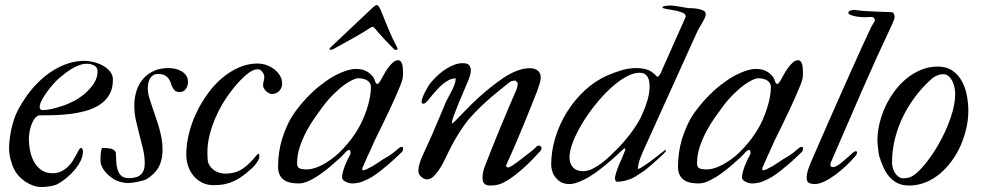

<svg xmlns="http://www.w3.org/2000/svg" viewBox="-20 -729 3904 763"><path d="M137.7 -304.2Q137.7 -291.5 149.9 -291.5Q167 -291.5 187.3 -296.4Q207.5 -301.3 223.1 -306.6Q244.1 -312.5 269.5 -325.4Q294.9 -338.4 316.7 -356.7Q338.4 -375 353 -397.5Q367.7 -419.9 367.7 -445.8Q367.7 -461.4 354.7 -468.5Q341.8 -475.6 325.2 -475.6Q310.1 -475.6 294.4 -469.7Q278.8 -463.9 264.2 -455.1Q249.5 -446.3 236.6 -436Q223.6 -425.8 213.9 -417.5Q205.1 -409.7 192.1 -395.3Q179.2 -380.9 167.2 -364.5Q155.3 -348.1 146.5 -331.8Q137.7 -315.4 137.7 -304.2ZM132.8 -270.5Q122.6 -265.6 115.2 -254.2Q107.9 -242.7 103.3 -228.8Q98.6 -214.8 96.7 -200.4Q94.7 -186 94.7 -175.8Q94.7 -153.3 99.6 -129.4Q104.5 -105.5 115.5 -85.7Q126.5 -65.9 144.5 -53.2Q162.6 -40.5 188.5 -40.5Q208.5 -40.5 223.6 -48.1Q238.8 -55.7 250.2 -66.7Q261.7 -77.6 269.8 -90.8Q277.8 -104 283.7 -115Q289.6 -126 293.7 -133.5Q297.9 -141.1 301.8 -141.1Q306.2 -141.1 307.9 -136Q309.6 -130.9 309.6 -125Q309.1 -106.4 299.3 -87.6Q289.6 -68.8 274.9 -51.8Q260.3 -34.7 242.9 -20.8Q225.6 -6.8 210.4 1.5Q204.6 4.9 196.3 7.3Q188 9.8 178.7 11.2Q169.4 12.7 160.4 13.4Q151.4 14.2 144.5 14.2Q129.4 14.2 113 8.8Q96.7 3.4 81.5 -6.6Q66.4 -16.6 54 -30.3Q41.5 -43.9 34.2 -61Q30.8 -67.4 27.6 -76.9Q24.4 -86.4 21.7 -96.7Q19 -106.9 17.6 -117.4Q16.1 -127.9 16.1 -136.7Q16.1 -168.9 22.9 -204.8Q29.8 -240.7 42.5 -272.9Q46.4 -282.2 52.7 -294.2Q59.1 -306.2 67.1 -319.1Q75.2 -332 84 -345Q92.8 -357.9 101.6 -368.2Q120.1 -391.6 143.8 -413.1Q167.5 -434.6 194.8 -451.2Q222.2 -467.8 252.7 -477.5Q283.2 -487.3 315.9 -487.3Q331.5 -487.3 351.1 -482.7Q370.6 -478 387.9 -468.8Q405.3 -459.5 417 -445.3Q428.7 -431.2 428.7 -412.1Q428.7 -376.5 414.3 -352.3Q399.9 -328.1 375.7 -312.5Q351.6 -296.9 320.6 -288.3Q289.6 -279.8 256.8 -275.9Q224.1 -272 191.7 -271.2Q159.2 -270.5 132.8 -270.5Z M379.4 -91.3Q379.4 -107.9 380.4 -118.9Q381.3 -129.9 385.3 -141.1Q407.2 -141.1 419.4 -138.7Q431.6 -136.2 439.9 -125Q441.4 -109.9 441.7 -91.8Q441.9 -73.7 446.3 -57.9Q450.7 -42 460.9 -31.5Q471.2 -21 492.7 -21Q502.4 -21 516.4 -23.7Q530.3 -26.4 540.5 -36.1Q548.8 -44.4 552 -55.9Q555.2 -67.4 555.2 -78.6Q555.2 -107.4 548.6 -135.5Q542 -163.6 534.4 -192.1Q526.9 -220.7 520.3 -249.8Q513.7 -278.8 513.7 -309.1Q513.7 -341.8 522.9 -369.4Q532.2 -397 549.8 -416.7Q567.4 -436.5 592.3 -447.5Q617.2 -458.5 648.9 -458.5Q662.1 -458.5 676 -455.6Q689.9 -452.6 701.2 -446Q712.4 -439.5 719.7 -429Q727.1 -418.5 727.1 -402.8Q727.1 -387.7 718.5 -375.5Q710 -363.3 693.4 -363.3Q681.6 -363.3 675.5 -368.7Q669.4 -374 665.5 -381.8Q661.6 -389.6 658.7 -399.2Q655.8 -408.7 650.1 -416.5Q644.5 -424.3 634.5 -429.7Q624.5 -435.1 607.4 -435.1Q596.2 -435.1 588.4 -429.9Q580.6 -424.8 575.9 -416.7Q571.3 -408.7 569.3 -398.7Q567.4 -388.7 567.4 -378.4Q567.4 -359.9 573 -341.1Q578.6 -322.3 586.4 -299.8Q593.3 -279.3 600.3 -259Q607.4 -238.8 613 -218.5Q618.7 -198.2 622.3 -177.5Q626 -156.7 626 -135.3Q626 -111.3 621.3 -93.3Q616.7 -75.2 608.4 -61.3Q600.1 -47.4 588.6 -36.9Q577.1 -26.4 563.5 -17.6Q558.1 -14.6 548.3 -11.7Q538.6 -8.8 527.6 -6.6Q516.6 -4.4 505.9 -2.9Q495.1 -1.5 487.3 -1.5Q482.9 -1.5 476.1 -2.4Q469.2 -3.4 461.4 -5.4Q453.6 -7.3 445.6 -10.5Q437.5 -13.7 430.7 -17.6Q423.3 -22.5 414.3 -30Q405.3 -37.6 397.5 -47.1Q389.6 -56.6 384.5 -67.9Q379.4 -79.1 379.4 -91.3Z M1003.4 -476.6Q1017.6 -476.6 1032 -472.7Q1046.4 -468.8 1059.1 -461.2Q1071.8 -453.6 1081.8 -442.9Q1091.8 -432.1 1097.2 -418.9Q1099.6 -413.6 1100.3 -407.2Q1101.1 -400.9 1101.1 -395.5Q1101.1 -379.4 1089.4 -367.4Q1077.6 -355.5 1060.5 -355.5Q1055.2 -355.5 1049.1 -358.6Q1043 -361.8 1037.6 -366.7Q1032.2 -371.6 1028.8 -377.7Q1025.4 -383.8 1025.4 -389.6Q1025.4 -397.9 1027.8 -406.2Q1030.3 -414.6 1030.3 -423.3Q1030.3 -430.7 1026.9 -436.5Q1024.4 -441.9 1018.8 -447.8Q1013.2 -453.6 1002.4 -453.6Q993.7 -453.6 984.6 -449.2Q975.6 -444.8 966.8 -438.2Q958 -431.6 949.7 -423.8Q941.4 -416 935.1 -409.7Q909.7 -383.3 886 -349.6Q862.3 -315.9 844.2 -278.3Q826.2 -240.7 815.2 -201.2Q804.2 -161.6 804.2 -123.5Q804.2 -107.9 805.4 -93.8Q806.6 -79.6 814.9 -68.4Q826.2 -52.7 842.8 -45.9Q859.4 -39.1 875 -39.1Q894.5 -39.1 909.7 -43Q924.8 -46.9 937.7 -54.4Q950.7 -62 962.9 -73Q975.1 -84 988.3 -98.6Q992.7 -104 997.1 -109.1Q1001.5 -114.3 1005.9 -118.2Q1009.8 -118.2 1010.3 -113.5Q1010.7 -108.9 1010.7 -105.5Q1010.7 -103 1009 -98.4Q1007.3 -93.8 1003.7 -87.6Q1000 -81.5 994.6 -74.7Q989.3 -67.9 982.4 -61.5Q963.4 -44.4 946.8 -31.7Q930.2 -19 912.6 -10.5Q895 -2 875 2.4Q855 6.8 828.6 6.8Q803.2 6.8 783 -3.4Q762.7 -13.7 748.8 -30.5Q734.9 -47.4 727.5 -69.3Q720.2 -91.3 720.2 -114.7Q720.2 -154.3 730.5 -196.5Q740.7 -238.8 759.5 -278.8Q778.3 -318.8 804.2 -355Q830.1 -391.1 861.6 -418Q893.1 -444.8 929 -460.7Q964.8 -476.6 1003.4 -476.6Z M1265.6 -309.1Q1250.5 -288.6 1232.2 -262.9Q1213.9 -237.3 1198 -207.5Q1182.1 -177.7 1171.4 -145.5Q1160.6 -113.3 1160.6 -79.6Q1160.6 -64.9 1169.7 -60.3Q1178.7 -55.7 1199.7 -55.7Q1216.3 -55.7 1239.7 -64.2Q1263.2 -72.8 1294.4 -94.7Q1311.5 -106.4 1328.6 -123Q1345.7 -139.6 1361.3 -158.2Q1377 -176.8 1389.9 -196Q1402.8 -215.3 1411.6 -232.4Q1420.4 -249.5 1428.2 -269Q1436 -288.6 1441.9 -308.3Q1447.8 -328.1 1450.9 -347.7Q1454.1 -367.2 1454.1 -384.3Q1454.1 -392.1 1450.2 -398.4Q1446.3 -404.8 1439.5 -409.2Q1432.6 -413.6 1423.6 -415.8Q1414.6 -418 1404.8 -418Q1395.5 -418 1383.5 -412.6Q1371.6 -407.2 1359.1 -399.2Q1346.7 -391.1 1335.4 -381.8Q1324.2 -372.6 1316.4 -364.7Q1310.5 -359.9 1303.7 -353Q1296.9 -346.2 1290 -338.6Q1283.2 -331.1 1276.9 -323.5Q1270.5 -315.9 1265.6 -309.1ZM1562 -489.7Q1569.8 -489.7 1574.5 -482.2Q1579.1 -474.6 1580.1 -465.3Q1580.6 -458.5 1581.1 -451.2Q1581.5 -443.8 1581.5 -437.5Q1581.5 -431.2 1581.1 -425.8Q1580.6 -420.4 1580.1 -417.5Q1578.1 -407.2 1569.3 -385.5Q1560.5 -363.8 1548.6 -336.9Q1536.6 -310.1 1522.9 -281.5Q1509.3 -252.9 1497.6 -228.8Q1485.8 -204.6 1477.5 -188Q1469.2 -171.4 1468.3 -168.9Q1463.4 -157.7 1457.5 -144.8Q1451.7 -131.8 1445.6 -118.7Q1439.5 -105.5 1433.8 -92.8Q1428.2 -80.1 1423.8 -69.3Q1421.4 -65.4 1420.4 -62Q1419.4 -58.6 1419.4 -56.6Q1419.4 -52.2 1423.8 -52.2Q1426.3 -52.2 1430.2 -54Q1434.1 -55.7 1440.4 -58.1Q1462.4 -68.4 1482.7 -82.8Q1502.9 -97.2 1521.5 -107.4Q1533.7 -114.3 1544.2 -123Q1554.7 -131.8 1563 -138.7Q1565.4 -141.1 1569.3 -143.3Q1573.2 -145.5 1580.1 -145.5Q1580.6 -143.1 1581.1 -140.9Q1581.5 -138.7 1581.5 -136.7Q1581.5 -134.8 1581.1 -132.6Q1580.6 -130.4 1580.1 -128.4Q1580.1 -127.9 1574 -122.1Q1567.9 -116.2 1559.3 -108.2Q1550.8 -100.1 1541.7 -91.8Q1532.7 -83.5 1526.9 -78.6Q1510.7 -64.9 1493.4 -51Q1476.1 -37.1 1457.5 -25.6Q1439 -14.2 1419.4 -7.1Q1399.9 0 1378.9 0Q1373.5 0 1366.9 -1.7Q1360.4 -3.4 1354 -6.6Q1347.7 -9.8 1343.5 -13.9Q1339.4 -18.1 1339.4 -22.9Q1339.4 -33.2 1342.8 -46.1Q1346.2 -59.1 1351.1 -71.5Q1356 -84 1361.1 -94.5Q1366.2 -105 1369.6 -110.8Q1373 -115.7 1373 -120.6Q1373 -124.5 1372.3 -128.7Q1371.6 -132.8 1367.2 -132.8Q1363.3 -132.8 1360.4 -130.6Q1357.4 -128.4 1355 -126Q1349.6 -120.1 1344.5 -114.7Q1339.4 -109.4 1334 -104Q1319.8 -91.3 1299.6 -73.5Q1279.3 -55.7 1256.6 -39.3Q1233.9 -22.9 1210.4 -11.5Q1187 0 1167 0Q1150.4 0 1135.5 -2.9Q1120.6 -5.9 1109.4 -13.2Q1098.1 -20.5 1091.6 -33.7Q1085 -46.9 1085 -67.4Q1085 -93.3 1088.9 -121.6Q1092.8 -149.9 1101.1 -177.2Q1109.9 -206.1 1124.3 -236.6Q1138.7 -267.1 1161.6 -296.4Q1183.6 -325.2 1212.2 -353.8Q1240.7 -382.3 1273.9 -405.3Q1285.6 -414.1 1300.5 -422.9Q1315.4 -431.6 1331.5 -438.7Q1347.7 -445.8 1363.8 -450.4Q1379.9 -455.1 1394 -455.1Q1416.5 -455.1 1433.1 -447.5Q1449.7 -439.9 1463.4 -422.4Q1465.8 -418.9 1467.8 -414.1Q1469.7 -409.2 1470.7 -405.3Q1472.2 -401.4 1474.1 -398.4Q1476.1 -395.5 1480 -395.5Q1482.4 -395.5 1485.6 -399.2Q1488.8 -402.8 1491.2 -407.2Q1496.6 -416.5 1504.2 -430.4Q1511.7 -444.3 1521 -457.5Q1530.3 -470.7 1540.8 -480.2Q1551.3 -489.7 1562 -489.7ZM1560.1 -535.2Q1560.1 -533.7 1558.8 -532.2Q1557.6 -530.8 1554.2 -530.8Q1550.3 -530.8 1548.6 -531.5Q1546.9 -532.2 1543.9 -535.6Q1532.2 -547.4 1522.9 -557.1Q1513.7 -566.9 1505.1 -575.9Q1496.6 -585 1488.5 -594.2Q1480.5 -603.5 1471.2 -614.3Q1468.8 -617.7 1466.3 -619.9Q1463.9 -622.1 1460.4 -622.1Q1458 -622.1 1455.1 -620.4Q1452.1 -618.7 1448.2 -616.2Q1427.7 -603 1410.6 -593Q1393.6 -583 1377.2 -574Q1360.8 -564.9 1344.2 -555.9Q1327.6 -546.9 1307.6 -535.6Q1305.2 -533.7 1301.3 -532.5Q1297.4 -531.2 1293.5 -531.2Q1289.6 -531.2 1289.6 -534.2Q1289.6 -535.6 1292.5 -539.6L1450.2 -688.5Q1453.1 -691.4 1456.8 -694.8Q1460.4 -698.2 1464.1 -701.4Q1467.8 -704.6 1471.4 -706.8Q1475.1 -709 1477.5 -709Q1480 -709 1482.7 -706.1Q1485.4 -703.1 1487.8 -699.2Q1490.2 -695.3 1492.2 -690.9Q1494.1 -686.5 1495.1 -683.6Q1510.3 -645.5 1524.9 -610.6Q1539.6 -575.7 1558.1 -540.5Z M1897.5 -24.4Q1897.5 -33.2 1900.1 -46.1Q1902.8 -59.1 1908.7 -72.8Q1918.9 -99.6 1933.6 -136.5Q1948.2 -173.3 1964.8 -213.6Q1981.4 -253.9 1998.5 -294.2Q2015.6 -334.5 2030.3 -368.2Q2034.7 -377.9 2036.1 -385.5Q2037.6 -393.1 2037.6 -397Q2037.6 -399.4 2033.4 -404.1Q2029.3 -408.7 2026.9 -408.7Q2020 -408.7 2013.4 -406.7Q2006.8 -404.8 2001.5 -399.4Q1967.8 -373 1932.9 -343.5Q1897.9 -314 1862.8 -276.9Q1848.6 -262.7 1835 -244.9Q1821.3 -227.1 1808.6 -207.5Q1795.9 -188 1784.7 -168Q1773.4 -147.9 1764.6 -129.9Q1759.8 -120.6 1751.2 -102.1Q1742.7 -83.5 1731.2 -64.5Q1719.7 -45.4 1706.1 -31Q1692.4 -16.6 1677.7 -16.1Q1671.4 -16.1 1665.3 -18.8Q1659.2 -21.5 1654.1 -26.1Q1648.9 -30.8 1645.8 -36.6Q1642.6 -42.5 1642.6 -48.8Q1642.6 -61 1645.8 -73.2Q1648.9 -85.4 1653.6 -97.2Q1658.2 -108.9 1663.6 -120.1Q1668.9 -131.3 1673.8 -142.1Q1685.5 -167.5 1695.6 -190.4Q1705.6 -213.4 1714.8 -235.4Q1724.1 -257.3 1733.2 -278.8Q1742.2 -300.3 1752 -323.7Q1756.3 -333 1762.9 -344.7Q1769.5 -356.4 1775.6 -368.9Q1781.7 -381.3 1786.4 -393.8Q1791 -406.2 1791 -417.5Q1776.9 -417.5 1763.9 -410.9Q1751 -404.3 1739 -394.3Q1727.1 -384.3 1716.6 -372.6Q1706.1 -360.8 1697.3 -350.6Q1693.4 -346.2 1689 -340.3Q1684.6 -334.5 1680.2 -329.3Q1675.8 -324.2 1671.4 -320.6Q1667 -316.9 1662.6 -316.9Q1658.7 -316.9 1657 -319.1Q1655.3 -321.3 1655.3 -323.7Q1655.3 -329.6 1658.9 -340.1Q1662.6 -350.6 1668.5 -362.3Q1674.3 -374 1681.2 -385.3Q1688 -396.5 1694.8 -403.8Q1708 -419.4 1723.1 -432.9Q1738.3 -446.3 1754.4 -456.3Q1770.5 -466.3 1786.9 -472.2Q1803.2 -478 1818.8 -478Q1837.9 -478 1844.5 -469.7Q1851.1 -461.4 1851.1 -448.7Q1851.1 -440.4 1848.4 -431.6Q1845.7 -422.9 1842.8 -414.1Q1831.5 -386.2 1817.4 -353.8Q1803.2 -321.3 1792 -291.5Q1786.6 -276.9 1781.2 -263.2Q1775.9 -249.5 1775.9 -237.3Q1786.6 -245.1 1796.1 -255.6Q1805.7 -266.1 1814 -274.4Q1833 -294.4 1852.1 -313Q1871.1 -331.5 1891.4 -349.6Q1911.6 -367.7 1933.6 -385Q1955.6 -402.3 1981 -419.9Q2006.8 -437 2033.7 -447.5Q2060.5 -458 2086.9 -458Q2105.5 -458 2117.2 -448.2Q2128.9 -438.5 2128.9 -421.4Q2128.9 -410.6 2124 -394.8Q2119.1 -378.9 2113.8 -364.7Q2084.5 -290.5 2054.4 -217.5Q2024.4 -144.5 1991.2 -71.8Q1991.2 -63.5 1999.5 -63.5Q2004.4 -63.5 2015.9 -71Q2027.3 -78.6 2040.5 -88.4Q2053.7 -98.1 2065.9 -107.9Q2078.1 -117.7 2083.5 -121.6Q2084 -122.1 2087.2 -124.5Q2090.3 -127 2094.2 -130.1Q2098.1 -133.3 2102.1 -136.7Q2106 -140.1 2107.9 -142.1Q2114.7 -150.4 2120.6 -150.4Q2124.5 -150.4 2128.4 -147.5Q2132.3 -144.5 2132.3 -139.2Q2132.3 -136.7 2129.2 -131.6Q2126 -126.5 2119.6 -120.6Q2100.6 -99.1 2075.4 -75Q2050.3 -50.8 2022.5 -29.8Q2000.5 -13.2 1978.8 -2.4Q1957 8.3 1928.7 8.3Q1911.6 8.3 1904.5 0.7Q1897.5 -6.8 1897.5 -24.4Z M2243.2 -104Q2243.2 -78.6 2257.1 -63.7Q2271 -48.8 2296.9 -48.8Q2315.9 -48.8 2335.4 -58.6Q2355 -68.4 2373.3 -82.5Q2391.6 -96.7 2407.7 -112.5Q2423.8 -128.4 2436.5 -141.1Q2447.8 -152.3 2460 -166.5Q2472.2 -180.7 2483.9 -196Q2495.6 -211.4 2506.3 -227.8Q2517.1 -244.1 2525.4 -260.3Q2537.1 -284.7 2546.1 -309.3Q2555.2 -334 2559.1 -357.4Q2560.1 -365.2 2560.8 -371.8Q2561.5 -378.4 2561.5 -386.2Q2561.5 -396 2559.1 -409.7Q2550.8 -439.9 2522 -439.9Q2495.6 -439.9 2464.8 -422.1Q2434.1 -404.3 2403.1 -375.2Q2372.1 -346.2 2343.3 -309.8Q2314.5 -273.4 2292.2 -236.1Q2270 -198.7 2256.6 -164.1Q2243.2 -129.4 2243.2 -104ZM2540.5 -138.7Q2536.1 -128.9 2531.5 -118.4Q2526.9 -107.9 2523.2 -97.2Q2519.5 -86.4 2517.3 -76.2Q2515.1 -65.9 2515.1 -57.6Q2519.5 -57.6 2531.7 -65.2Q2543.9 -72.8 2559.1 -83.7Q2574.2 -94.7 2589.6 -106.7Q2605 -118.7 2616.2 -127.4Q2618.7 -129.4 2620.8 -131.1Q2623 -132.8 2624 -132.8Q2626.5 -132.8 2626.5 -129.9Q2626.5 -127.9 2621.6 -122.6Q2616.7 -117.2 2608.6 -109.6Q2600.6 -102.1 2590.8 -93.3Q2581.1 -84.5 2571.3 -76.2Q2561.5 -67.9 2553.2 -60.8Q2544.9 -53.7 2539.6 -49.8Q2536.1 -47.4 2529.5 -43.2Q2522.9 -39.1 2515.9 -34.4Q2508.8 -29.8 2502.4 -26.1Q2496.1 -22.5 2493.2 -21Q2481.9 -15.6 2464.8 -11.2Q2447.8 -6.8 2433.1 -6.8Q2426.8 -6.8 2425.3 -12.9Q2423.8 -19 2423.8 -23.4Q2424.3 -28.3 2426.8 -37.1Q2429.2 -45.9 2432.9 -55.9Q2436.5 -65.9 2440.9 -76.4Q2445.3 -86.9 2449.2 -95.2Q2451.2 -99.6 2453.9 -106Q2456.5 -112.3 2459 -118.7Q2461.4 -125 2463.4 -129.9Q2465.3 -134.8 2465.3 -136.7Q2465.3 -139.2 2462.9 -139.2Q2460 -139.2 2457.5 -136.7Q2450.7 -130.9 2439 -119.6Q2427.2 -108.4 2412.1 -95.2Q2397 -82 2380.1 -68.4Q2363.3 -54.7 2347.2 -43Q2334.5 -34.2 2320.6 -25.9Q2306.6 -17.6 2293.2 -11.5Q2279.8 -5.4 2267.3 -1.5Q2254.9 2.4 2244.6 2.4Q2220.2 2.4 2205.8 -7.1Q2191.4 -16.6 2180.7 -33.7Q2175.3 -43.5 2172.9 -55.2Q2170.4 -66.9 2170.4 -75.2Q2170.4 -128.4 2187 -182.4Q2203.6 -236.3 2233.2 -283.9Q2262.7 -331.5 2303.7 -369.6Q2344.7 -407.7 2393.6 -429.2Q2422.4 -441.4 2450.7 -450Q2479 -458.5 2510.7 -458.5Q2523.4 -458.5 2538.3 -455.8Q2553.2 -453.1 2564 -446.8Q2569.8 -443.8 2578.1 -436.8Q2586.4 -429.7 2591.3 -423.8Q2595.2 -423.8 2598.4 -427.5Q2601.6 -431.2 2604.5 -436.5L2698.2 -647Q2700.7 -652.8 2702.9 -657.5Q2705.1 -662.1 2705.1 -664.1Q2705.1 -672.9 2693.8 -678Q2682.6 -683.1 2667.7 -686.3Q2652.8 -689.5 2637.9 -691.7Q2623 -693.8 2616.2 -696.3Q2613.8 -696.8 2613.3 -697.5Q2612.8 -698.2 2612.8 -699.2Q2612.8 -702.1 2616.5 -703.6Q2620.1 -705.1 2625 -705.8Q2629.9 -706.5 2635 -706.8Q2640.1 -707 2643.6 -707Q2651.9 -707 2663.3 -705.3Q2674.8 -703.6 2685.5 -701.9Q2696.3 -700.2 2704.6 -698.5Q2712.9 -696.8 2715.3 -696.8Q2719.7 -696.8 2731.2 -696.3Q2742.7 -695.8 2754.4 -693.6Q2766.1 -691.4 2775.4 -686.8Q2784.7 -682.1 2784.7 -673.3Q2784.7 -666 2780.5 -657Q2776.4 -647.9 2770.5 -637.9Q2764.6 -627.9 2758.3 -617.2Q2752 -606.4 2747.6 -596.2Z M2855 -309.1Q2839.8 -288.6 2821.5 -262.9Q2803.2 -237.3 2787.4 -207.5Q2771.5 -177.7 2760.7 -145.5Q2750 -113.3 2750 -79.6Q2750 -64.9 2759 -60.3Q2768.1 -55.7 2789.1 -55.7Q2805.7 -55.7 2829.1 -64.2Q2852.5 -72.8 2883.8 -94.7Q2900.9 -106.4 2918 -123Q2935.1 -139.6 2950.7 -158.2Q2966.3 -176.8 2979.2 -196Q2992.2 -215.3 3001 -232.4Q3009.8 -249.5 3017.6 -269Q3025.4 -288.6 3031.2 -308.3Q3037.1 -328.1 3040.3 -347.7Q3043.5 -367.2 3043.5 -384.3Q3043.5 -392.1 3039.6 -398.4Q3035.6 -404.8 3028.8 -409.2Q3022 -413.6 3012.9 -415.8Q3003.9 -418 2994.1 -418Q2984.9 -418 2972.9 -412.6Q2960.9 -407.2 2948.5 -399.2Q2936 -391.1 2924.8 -381.8Q2913.6 -372.6 2905.8 -364.7Q2899.9 -359.9 2893.1 -353Q2886.2 -346.2 2879.4 -338.6Q2872.6 -331.1 2866.2 -323.5Q2859.9 -315.9 2855 -309.1ZM3151.4 -489.7Q3159.2 -489.7 3163.8 -482.2Q3168.5 -474.6 3169.4 -465.3Q3169.9 -458.5 3170.4 -451.2Q3170.9 -443.8 3170.9 -437.5Q3170.9 -431.2 3170.4 -425.8Q3169.9 -420.4 3169.4 -417.5Q3167.5 -407.2 3158.7 -385.5Q3149.9 -363.8 3137.9 -336.9Q3126 -310.1 3112.3 -281.5Q3098.6 -252.9 3086.9 -228.8Q3075.2 -204.6 3066.9 -188Q3058.6 -171.4 3057.6 -168.9Q3052.7 -157.7 3046.9 -144.8Q3041 -131.8 3034.9 -118.7Q3028.8 -105.5 3023.2 -92.8Q3017.6 -80.1 3013.2 -69.3Q3010.7 -65.4 3009.8 -62Q3008.8 -58.6 3008.8 -56.6Q3008.8 -52.2 3013.2 -52.2Q3015.6 -52.2 3019.5 -54Q3023.4 -55.7 3029.8 -58.1Q3051.8 -68.4 3072 -82.8Q3092.3 -97.2 3110.8 -107.4Q3123 -114.3 3133.5 -123Q3144 -131.8 3152.3 -138.7Q3154.8 -141.1 3158.7 -143.3Q3162.6 -145.5 3169.4 -145.5Q3169.9 -143.1 3170.4 -140.9Q3170.9 -138.7 3170.9 -136.7Q3170.9 -134.8 3170.4 -132.6Q3169.9 -130.4 3169.4 -128.4Q3169.4 -127.9 3163.3 -122.1Q3157.2 -116.2 3148.7 -108.2Q3140.1 -100.1 3131.1 -91.8Q3122.1 -83.5 3116.2 -78.6Q3100.1 -64.9 3082.8 -51Q3065.4 -37.1 3046.9 -25.6Q3028.3 -14.2 3008.8 -7.1Q2989.3 0 2968.3 0Q2962.9 0 2956.3 -1.7Q2949.7 -3.4 2943.4 -6.6Q2937 -9.8 2932.9 -13.9Q2928.7 -18.1 2928.7 -22.9Q2928.7 -33.2 2932.1 -46.1Q2935.5 -59.1 2940.4 -71.5Q2945.3 -84 2950.4 -94.5Q2955.6 -105 2959 -110.8Q2962.4 -115.7 2962.4 -120.6Q2962.4 -124.5 2961.7 -128.7Q2960.9 -132.8 2956.5 -132.8Q2952.6 -132.8 2949.7 -130.6Q2946.8 -128.4 2944.3 -126Q2939 -120.1 2933.8 -114.7Q2928.7 -109.4 2923.3 -104Q2909.2 -91.3 2888.9 -73.5Q2868.7 -55.7 2845.9 -39.3Q2823.2 -22.9 2799.8 -11.5Q2776.4 0 2756.3 0Q2739.7 0 2724.9 -2.9Q2710 -5.9 2698.7 -13.2Q2687.5 -20.5 2680.9 -33.7Q2674.3 -46.9 2674.3 -67.4Q2674.3 -93.3 2678.2 -121.6Q2682.1 -149.9 2690.4 -177.2Q2699.2 -206.1 2713.6 -236.6Q2728 -267.1 2751 -296.4Q2772.9 -325.2 2801.5 -353.8Q2830.1 -382.3 2863.3 -405.3Q2875 -414.1 2889.9 -422.9Q2904.8 -431.6 2920.9 -438.7Q2937 -445.8 2953.1 -450.4Q2969.2 -455.1 2983.4 -455.1Q3005.9 -455.1 3022.5 -447.5Q3039.1 -439.9 3052.7 -422.4Q3055.2 -418.9 3057.1 -414.1Q3059.1 -409.2 3060.1 -405.3Q3061.5 -401.4 3063.5 -398.4Q3065.4 -395.5 3069.3 -395.5Q3071.8 -395.5 3075 -399.2Q3078.1 -402.8 3080.6 -407.2Q3085.9 -416.5 3093.5 -430.4Q3101.1 -444.3 3110.4 -457.5Q3119.6 -470.7 3130.1 -480.2Q3140.6 -489.7 3151.4 -489.7Z M3201.2 -81.1Q3218.3 -120.1 3238 -165.8Q3257.8 -211.4 3279.3 -260Q3300.8 -308.6 3322.8 -358.4Q3344.7 -408.2 3366 -455.3Q3387.2 -502.4 3406.7 -545.4Q3426.3 -588.4 3442.9 -623.5Q3446.3 -629.9 3451.4 -637.2Q3456.5 -644.5 3456.5 -647.9Q3456.5 -651.9 3453.9 -656.7Q3451.2 -661.6 3441.4 -661.6Q3432.6 -661.6 3427 -661.1Q3421.4 -660.6 3417 -660.6Q3397.9 -660.6 3381.1 -663.8Q3364.3 -667 3354.5 -672.4Q3351.6 -673.8 3351.6 -679.2Q3351.6 -682.1 3354.2 -684.1Q3356.9 -686 3360.8 -687.3Q3364.7 -688.5 3368.9 -689Q3373 -689.5 3376.5 -689.5Q3400.4 -686 3426.3 -684.6Q3452.1 -683.1 3474.1 -682.4Q3496.1 -681.6 3511 -681.2Q3525.9 -680.7 3528.3 -679.2Q3531.7 -676.8 3533.4 -671.1Q3535.2 -665.5 3535.2 -661.6Q3535.2 -654.8 3531.2 -646.5Q3527.3 -638.2 3524.9 -631.8Q3461.4 -497.1 3402.3 -361.6Q3343.3 -226.1 3284.2 -88.9Q3281.7 -84.5 3280.8 -80.1Q3279.8 -75.7 3279.8 -71.8Q3279.8 -68.4 3283 -66.7Q3286.1 -64.9 3290 -64.9Q3297.9 -64.9 3308.3 -71.5Q3318.8 -78.1 3329.8 -87.2Q3340.8 -96.2 3351.3 -106Q3361.8 -115.7 3369.6 -122.6Q3377.9 -128.4 3381.3 -128.4Q3382.3 -128.4 3384.3 -127Q3386.2 -125.5 3386.2 -124Q3386.2 -117.2 3379.4 -108.9Q3363.3 -89.8 3342.3 -70.1Q3321.3 -50.3 3299.3 -34.2Q3277.3 -18.1 3256.1 -7.8Q3234.9 2.4 3218.3 2.4Q3203.6 2.4 3194.6 -2.2Q3185.5 -6.8 3185.5 -22.9Q3185.5 -36.1 3190.2 -51Q3194.8 -65.9 3201.2 -81.1Z M3524.9 -83Q3524.9 -73.2 3527.8 -62.3Q3530.8 -51.3 3536.6 -42Q3542.5 -32.7 3550.8 -26.6Q3559.1 -20.5 3570.3 -20.5Q3582 -20.5 3591.6 -23.2Q3601.1 -25.9 3609.6 -31.5Q3618.2 -37.1 3626.7 -45.2Q3635.3 -53.2 3645 -64Q3670.4 -92.3 3693.8 -129.2Q3717.3 -166 3735.6 -205.6Q3753.9 -245.1 3764.9 -284.2Q3775.9 -323.2 3775.9 -356.4Q3775.9 -368.7 3772.9 -382.3Q3770 -396 3764.2 -407.5Q3758.3 -418.9 3749.5 -426.5Q3740.7 -434.1 3728.5 -434.1Q3701.7 -434.1 3676.8 -410.6Q3642.1 -378.9 3614.3 -341.1Q3586.4 -303.2 3566.4 -261.2Q3546.4 -219.2 3535.6 -174.1Q3524.9 -128.9 3524.9 -83ZM3706.5 -464.4Q3742.2 -464.4 3765.6 -447.8Q3789.1 -431.2 3803 -405.3Q3816.9 -379.4 3822.5 -348.4Q3828.1 -317.4 3828.1 -288.1Q3828.1 -254.9 3820.3 -220Q3812.5 -185.1 3798.1 -152.1Q3783.7 -119.1 3762.7 -90.1Q3741.7 -61 3715.6 -39.1Q3689.5 -17.1 3658.2 -4.4Q3627 8.3 3592.3 8.3Q3565.9 8.3 3546.9 -1.2Q3527.8 -10.7 3513.9 -26.9Q3500 -43 3490.5 -64.5Q3481 -85.9 3473.6 -109.9Q3472.7 -113.8 3471.4 -122.6Q3470.2 -131.3 3469.2 -141.1Q3468.3 -150.9 3467.5 -159.4Q3466.8 -168 3466.8 -171.4Q3466.8 -203.1 3474.9 -237.3Q3482.9 -271.5 3497.8 -304Q3512.7 -336.4 3534.2 -365.7Q3555.7 -395 3582.3 -416.7Q3608.9 -438.5 3640.1 -451.4Q3671.4 -464.4 3706.5 -464.4Z"/></svg>

Font: IM FELL French Canon
Style: Italic
Weight: 400
Italic angle: -17°
Designer: Igino Marini
Foundry: Igino Marini
Version: 3.00